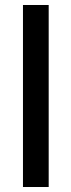

<svg xmlns="http://www.w3.org/2000/svg" viewBox="-20 -749 286 769"><path d="M72 0V-729H175V0Z"/></svg>

Font: Mona Sans ExtraLight Medium
Style: Regular
Weight: 500
Version: Version 2.000